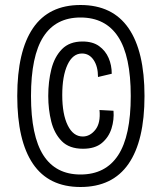

<svg xmlns="http://www.w3.org/2000/svg" viewBox="-20 -700 647 768"><path d="M302 48Q175 48 112 -44.5Q49 -137 49 -316Q49 -495 112 -587.5Q175 -680 302 -680Q430 -680 494 -587.5Q558 -495 558 -316Q558 -137 494 -44.5Q430 48 302 48ZM302 -2Q402 -2 452.5 -79Q503 -156 503 -316Q503 -476 452.5 -553Q402 -630 302 -630Q203 -630 153.5 -553Q104 -476 104 -316Q104 -156 153.5 -79Q203 -2 302 -2ZM312 -105Q257 -105 227 -135.5Q197 -166 185 -214Q173 -262 173 -316Q173 -374 185.5 -423.5Q198 -473 228 -503.5Q258 -534 310 -534Q351 -534 376.5 -515.5Q402 -497 414.5 -468Q427 -439 427 -405L372 -392Q372 -434 354.5 -460Q337 -486 308 -486Q271 -486 250 -441Q229 -396 229 -320Q229 -243 251 -198.5Q273 -154 311 -154Q340 -154 361.5 -181Q383 -208 378 -260L434 -257Q437 -221 426 -186Q415 -151 387.5 -128Q360 -105 312 -105Z"/></svg>

Font: Bricolage Grotesque 12pt Condensed ExtraLight
Style: Regular
Weight: 200
Width: 3
Designer: Mathieu Triay
Foundry: Atelier Triay
Version: Version 1.001; ttfautohint (v1.8.4.7-5d5b);gftools[0.9.33.de